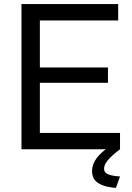

<svg xmlns="http://www.w3.org/2000/svg" viewBox="-20 -730 645 939"><path d="M567 -80V0H85V-710H558V-630H175V-400H508V-325H175V-80ZM430 107Q430 74 452.5 43.5Q475 13 523 -18H547L567 0Q525 32 507 54Q489 76 489 95Q489 115 510 123Q531 131 567 133L547 189Q510 186 487 178Q464 170 451.5 158.5Q439 147 434.5 133.5Q430 120 430 107Z"/></svg>

Font: Rising Sun
Style: Regular
Weight: 400
Designer: Matt McInerney, Pablo Impallari, Rodrigo Fuenzalida (Raleway font), Stephen Hutchings (Greek), Cristiano Sobral (main ch
Foundry: The Rising Sun Project Authors
Version: Version 4.327; ttfautohint (v1.8.4.7-5d5b-dirty)